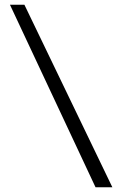

<svg xmlns="http://www.w3.org/2000/svg" viewBox="-20 -790 517 810"><path d="M383 0 22 -770H83L454 0Z"/></svg>

Font: Libre Baskerville
Style: Bold
Weight: 700
Designer: Pablo Impallari, Rodrigo Fuenzalida
Foundry: Pablo Impallari, Rodrigo Fuenzalida
Version: Version 1.000